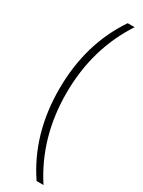

<svg xmlns="http://www.w3.org/2000/svg" viewBox="-266 -836 809 1083"><g transform="rotate(30 138.5 -294.0)"><path d="M57.5 -294Q57.5 -588 206.5 -808H251.5Q104 -582.5 104 -294Q104 -5.5 251.5 220H206.5Q57.5 0 57.5 -294Z"/></g></svg>

Font: Encode Sans Condensed ExLight
Style: Regular
Weight: 275
Width: 3
Designer: Multiple Designers
Foundry: Impallari Type
Version: Version 2.000